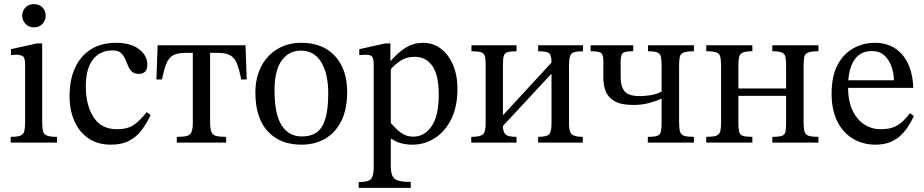

<svg xmlns="http://www.w3.org/2000/svg" viewBox="-20 -693 4491 933"><path d="M257 0H32V-28Q66 -28 80.5 -34.5Q95 -41 98.5 -57Q102 -73 102 -101V-380Q102 -412 91 -419.5Q80 -427 58 -427Q48 -427 40.5 -426Q33 -425 33 -425V-454L159 -482H185V-101Q185 -72 189 -56Q193 -40 208.5 -34Q224 -28 257 -28ZM145 -560Q120 -560 104 -577Q88 -594 88 -617Q88 -640 103.5 -656.5Q119 -673 145 -673Q171 -673 186.5 -656.5Q202 -640 202 -617Q202 -594 186.5 -577Q171 -560 145 -560Z M693 -148 712 -134Q693 -94 668.5 -61Q644 -28 608 -9Q572 10 518 10Q456 10 411 -20Q366 -50 342 -103.5Q318 -157 318 -226Q318 -305 344.5 -363Q371 -421 421.5 -453Q472 -485 544 -485Q615 -485 655.5 -454Q696 -423 696 -379Q696 -357 685.5 -345.5Q675 -334 654 -334Q632 -334 620.5 -345.5Q609 -357 602 -374Q595 -391 587.5 -408Q580 -425 566.5 -436.5Q553 -448 527 -448Q466 -448 431.5 -403.5Q397 -359 397 -273Q397 -182 434.5 -123.5Q472 -65 549 -65Q598 -65 628.5 -85Q659 -105 693 -148Z M1079 0H839V-28Q872 -28 888.5 -32.5Q905 -37 911 -52.5Q917 -68 917 -100V-436H880Q841 -436 820 -423.5Q799 -411 788 -383Q777 -355 767 -307H740L746 -473H1173L1179 -307H1152Q1143 -355 1132 -383Q1121 -411 1100 -423.5Q1079 -436 1040 -436H1001V-100Q1001 -68 1007 -52.5Q1013 -37 1030 -32.5Q1047 -28 1079 -28Z M1445 10Q1340 10 1280.5 -55.5Q1221 -121 1221 -242Q1221 -315 1249 -369.5Q1277 -424 1327.5 -454.5Q1378 -485 1445 -485Q1548 -485 1607.5 -421Q1667 -357 1667 -246Q1667 -162 1638.5 -105Q1610 -48 1560 -19Q1510 10 1445 10ZM1449 -30Q1490 -30 1518 -49Q1546 -68 1560.5 -114Q1575 -160 1575 -241Q1575 -333 1541.5 -390Q1508 -447 1441 -447Q1384 -447 1349 -399Q1314 -351 1314 -255Q1314 -136 1349.5 -82.5Q1385 -29 1449 -30Z M1976 220H1723V192Q1770 192 1783 176.5Q1796 161 1796 119V-376Q1796 -405 1789.5 -416Q1783 -427 1758 -427Q1748 -427 1737 -426Q1726 -425 1726 -425V-454L1852 -482H1877V-398H1880Q1916 -440 1953.5 -462.5Q1991 -485 2035 -485Q2085 -485 2122.5 -456.5Q2160 -428 2181.5 -377.5Q2203 -327 2203 -261Q2203 -176 2173.5 -115.5Q2144 -55 2094 -22.5Q2044 10 1984 10Q1956 10 1930.5 3.5Q1905 -3 1883 -18H1879V113Q1879 145 1887 162Q1895 179 1916 185Q1937 191 1976 191ZM1989 -29Q2042 -29 2077 -79Q2112 -129 2112 -233Q2112 -328 2081 -372.5Q2050 -417 1994 -417Q1954 -417 1923.5 -396Q1893 -375 1879 -356V-95Q1889 -85 1904 -69Q1919 -53 1940 -41Q1961 -29 1989 -29Z M2490 0H2270V-28Q2312 -28 2326 -39.5Q2340 -51 2340 -91V-381Q2340 -408 2335.5 -421.5Q2331 -435 2316.5 -439.5Q2302 -444 2271 -444V-473H2490V-444Q2461 -444 2446.5 -439.5Q2432 -435 2428 -421.5Q2424 -408 2424 -379V-135H2426L2660 -389Q2660 -425 2648 -434.5Q2636 -444 2595 -444V-473H2813V-444Q2785 -444 2770 -439.5Q2755 -435 2750 -420Q2745 -405 2745 -374V-91Q2745 -51 2759.5 -39.5Q2774 -28 2812 -28V0H2595V-28Q2635 -28 2647.5 -39.5Q2660 -51 2660 -91V-333H2658L2424 -81Q2424 -51 2437 -39.5Q2450 -28 2490 -28Z M3352 0H3128V-28Q3160 -28 3174 -33Q3188 -38 3191.5 -53.5Q3195 -69 3195 -100V-213H3193Q3164 -200 3130.5 -191.5Q3097 -183 3057 -183Q2997 -183 2965.5 -202Q2934 -221 2923 -250.5Q2912 -280 2912 -310V-396Q2912 -424 2902.5 -434Q2893 -444 2850 -444V-473H3057V-444Q3016 -444 3006 -435Q2996 -426 2996 -394V-316Q2996 -273 3015 -249.5Q3034 -226 3090 -226Q3113 -226 3141.5 -230.5Q3170 -235 3195 -248V-371Q3195 -400 3192 -415.5Q3189 -431 3175.5 -437.5Q3162 -444 3129 -444V-473H3352V-444Q3317 -444 3301.5 -437.5Q3286 -431 3283 -415.5Q3280 -400 3280 -371V-100Q3280 -69 3284.5 -53.5Q3289 -38 3304.5 -33Q3320 -28 3352 -28Z M3636 0H3412V-28Q3444 -28 3459 -33Q3474 -38 3479 -52.5Q3484 -67 3484 -97V-371Q3484 -402 3480 -417.5Q3476 -433 3461 -438.5Q3446 -444 3412 -444V-473H3636V-444Q3604 -444 3589.5 -437.5Q3575 -431 3571.5 -415.5Q3568 -400 3568 -371V-263H3800V-371Q3800 -400 3797 -415.5Q3794 -431 3780 -437.5Q3766 -444 3733 -444V-473H3957V-444Q3922 -444 3906.5 -437.5Q3891 -431 3888 -415.5Q3885 -400 3885 -371V-100Q3885 -69 3889.5 -53.5Q3894 -38 3909.5 -33Q3925 -28 3957 -28V0H3733V-28Q3766 -28 3780 -33Q3794 -38 3797 -53.5Q3800 -69 3800 -100V-227H3568V-100Q3568 -69 3571.5 -53.5Q3575 -38 3589.5 -33Q3604 -28 3636 -28Z M4234 10Q4174 10 4125.5 -18.5Q4077 -47 4049 -102.5Q4021 -158 4021 -238Q4021 -322 4049.5 -376.5Q4078 -431 4126 -458Q4174 -485 4232 -485Q4314 -485 4364 -428Q4414 -371 4418 -266H4093L4092 -303H4324Q4323 -340 4311 -372.5Q4299 -405 4276 -425Q4253 -445 4217 -445Q4159 -445 4130 -399.5Q4101 -354 4101 -271Q4101 -202 4123 -156Q4145 -110 4181 -87.5Q4217 -65 4258 -65Q4299 -65 4324.5 -76Q4350 -87 4368 -104.5Q4386 -122 4402 -143L4421 -129Q4408 -101 4391 -75.5Q4374 -50 4352.5 -31Q4331 -12 4302 -1Q4273 10 4234 10Z"/></svg>

Font: STIX Two Text
Style: Regular
Weight: 400
Designer: Ross Mills, John Hudson & Paul Hanslow, Tiro Typeworks Ltd; with prior portions MicroPress Inc., and Coen Hoffman.
Foundry: Tiro Typeworks Ltd
Version: Version 2.13 b171